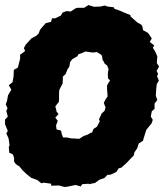

<svg xmlns="http://www.w3.org/2000/svg" viewBox="-44 -715 653 764"><path d="M213 29 190 23 160 24 159 16 131 12 120 14 104 1 81 -7 62 -22 46 -37 34 -52 19 -62 12 -72V-87L7 -101L-7 -107L-9 -129L-6 -138L-10 -165L-19 -184L-13 -194L-24 -221V-239L-13 -251L-19 -274L-14 -284L-21 -300L-16 -314L-12 -336L1 -358L-9 -376L6 -388L10 -411L11 -437L27 -446L36 -481V-497L56 -512L51 -524L59 -538L81 -562L101 -573L110 -582L115 -596L124 -607L138 -623L159 -628L163 -642H175L198 -653L205 -665L221 -671L237 -669L257 -682L264 -684H291L308 -695L330 -688L356 -689L373 -693L384 -689L409 -686L411 -680L432 -673L448 -666L475 -655V-650L502 -626L518 -617L523 -609L525 -595L545 -584L560 -562L552 -548L570 -534L564 -525L573 -511L582 -491L580 -464L589 -450L579 -433L585 -421L581 -412L588 -394L580 -381L578 -365L576 -334L582 -317L571 -303V-282L560 -272L556 -251L564 -238L559 -224L538 -198L528 -166L525 -155L508 -144L502 -125L491 -109L488 -96L476 -84L461 -68L439 -48L428 -45L419 -31L396 -20L383 -19L372 -7L352 0L334 13L309 18V16L283 18L277 27L257 21L223 28ZM263 -163H272L283 -170L289 -174L304 -179L318 -187H322L328 -202L342 -211L353 -233L350 -241L357 -255L360 -263L372 -274L376 -288L373 -295L369 -306L377 -321L384 -331L383 -349L382 -359V-375L388 -386L394 -395L386 -403L385 -420L386 -430L388 -440L382 -455L373 -461L368 -471L364 -477L362 -493L356 -499L341 -508L327 -506L317 -507L305 -509L296 -510L285 -505L268 -499L264 -491L255 -486L243 -479L235 -468L232 -450L225 -440L217 -420L206 -410V-397L205 -382L200 -373L192 -357L191 -346V-319L190 -309L184 -302L176 -291L179 -282L181 -271L189 -261L176 -247L186 -234L179 -216L181 -200L190 -198L199 -195L202 -181L207 -168H221L232 -166L241 -164H250Z"/></svg>

Font: Winky Rough Black
Style: Italic
Weight: 900
Italic angle: -8.97852°
Designer: Simon Atzbach
Foundry: typofactur
Version: Version 1.206; ttfautohint (v1.8.4.7-5d5b)